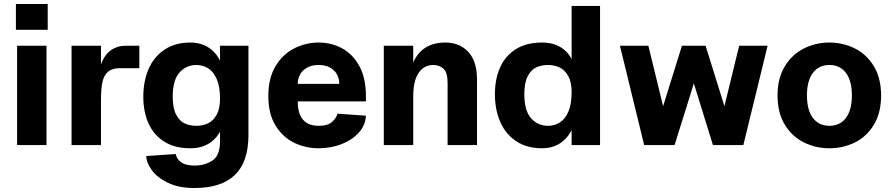

<svg xmlns="http://www.w3.org/2000/svg" viewBox="-20 -730 4493 966"><path d="M66 -500H214V0H66ZM60 -710H220V-580H60Z M340 -500H488V-299L468 -269Q468 -351 486.5 -402.5Q505 -454 537.5 -477Q570 -500 614 -500H681V-387H584Q545 -387 524 -369.5Q503 -352 495.5 -317.5Q488 -283 488 -224V0H340Z M716 55 864 45Q869 65 881.5 78Q894 91 913.5 97Q933 103 958 103Q1010 103 1048.5 78Q1087 53 1087 -20V-500H1230V-50Q1230 84 1162 150Q1094 216 958 216Q879 216 824.5 189.5Q770 163 743 125Q716 87 716 55ZM701 -244Q701 -321 727.5 -382.5Q754 -444 807.5 -480Q861 -516 938 -516Q993 -516 1033.5 -488Q1074 -460 1095.5 -406.5Q1117 -353 1117 -279V-224L1087 -234Q1087 -294 1070.5 -332Q1054 -370 1027 -386.5Q1000 -403 968 -403Q917 -403 883 -365Q849 -327 849 -244Q849 -187 865.5 -154.5Q882 -122 908 -109.5Q934 -97 968 -97Q1001 -97 1027.5 -110Q1054 -123 1070.5 -153.5Q1087 -184 1087 -234L1117 -264V-209Q1117 -99 1069.5 -41.5Q1022 16 938 16Q860 16 807 -17Q754 -50 727.5 -108.5Q701 -167 701 -244Z M1330 -247Q1330 -337 1366.5 -397.5Q1403 -458 1461 -487Q1519 -516 1583 -516Q1646 -516 1700 -487.5Q1754 -459 1787.5 -398.5Q1821 -338 1821 -247V-220H1478Q1478 -180 1489.5 -152.5Q1501 -125 1524.5 -111Q1548 -97 1583 -97Q1629 -97 1650.5 -116.5Q1672 -136 1678 -158L1821 -148Q1819 -100 1785 -62.5Q1751 -25 1697.5 -4.5Q1644 16 1583 16Q1518 16 1460.5 -11.5Q1403 -39 1366.5 -98Q1330 -157 1330 -247ZM1583 -403Q1549 -403 1525.5 -390Q1502 -377 1490 -355.5Q1478 -334 1478 -308H1687Q1687 -334 1675.5 -355.5Q1664 -377 1640.5 -390Q1617 -403 1583 -403Z M2160 -403Q2113 -403 2086 -363Q2059 -323 2059 -243L2033 -263Q2033 -344 2053 -400.5Q2073 -457 2115 -486.5Q2157 -516 2221 -516Q2292 -516 2336 -469Q2380 -422 2380 -329V0H2232V-313Q2232 -366 2211 -384.5Q2190 -403 2160 -403ZM1911 -500H2059V0H1911Z M2470 -256Q2470 -333 2496.5 -391.5Q2523 -450 2576 -483Q2629 -516 2707 -516Q2763 -516 2803 -491Q2843 -466 2864.5 -415.5Q2886 -365 2886 -291V-236L2856 -266Q2856 -316 2839.5 -346.5Q2823 -377 2796.5 -390Q2770 -403 2737 -403Q2703 -403 2677 -390.5Q2651 -378 2634.5 -345.5Q2618 -313 2618 -256Q2618 -173 2652 -135Q2686 -97 2737 -97Q2769 -97 2796 -113.5Q2823 -130 2839.5 -168Q2856 -206 2856 -266L2886 -276V-221Q2886 -109 2838 -46.5Q2790 16 2707 16Q2630 16 2576.5 -20Q2523 -56 2496.5 -117.5Q2470 -179 2470 -256ZM2856 -700H2999V0H2856Z M3099 -500H3242L3327 -152L3303 -153L3411 -500H3530L3638 -153L3614 -152L3699 -500H3842L3720 0H3567L3458 -352H3484L3374 0H3221Z M3892 -249.5Q3892 -337 3929 -397Q3966 -457 4025.4 -486.5Q4084.7 -516 4152.9 -516Q4221 -516 4280.5 -486.5Q4340 -457 4376.5 -397Q4413 -337 4413 -249.5Q4413 -162 4376.5 -102Q4340 -42 4280.6 -13Q4221.3 16 4153.1 16Q4085 16 4025.5 -13Q3966 -42 3929 -102Q3892 -162 3892 -249.5ZM4266 -250Q4266 -324 4236 -363.5Q4206 -403 4153 -403Q4100 -403 4070 -363.5Q4040 -324 4040 -250Q4040 -176 4070 -136.5Q4100 -97 4153 -97Q4206 -97 4236 -136.5Q4266 -176 4266 -250Z"/></svg>

Font: Uncut Sans VF
Style: Regular
Weight: 400
Designer: Kasper Nordkvist
Foundry: Uncut Type
Version: Version 1.100;FEAKit 1.0